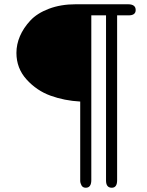

<svg xmlns="http://www.w3.org/2000/svg" viewBox="-20 -715 688 900"><path d="M57 -467Q57 -507 73.5 -545.5Q90 -584 122 -618.5Q154 -653 209.5 -674Q265 -695 335 -695H580Q616 -695 616 -668Q616 -643 583 -643H529V130Q529 165 504 165Q477 165 477 131V-643H408V129Q408 165 382 165Q368 165 362 154Q356 143 356 132V-239Q282 -243 217 -266.5Q152 -290 104.5 -342.5Q57 -395 57 -467Z"/></svg>

Font: Coval
Style: Light
Weight: 300
Foundry: Context Ltd
Version: Version 001.000